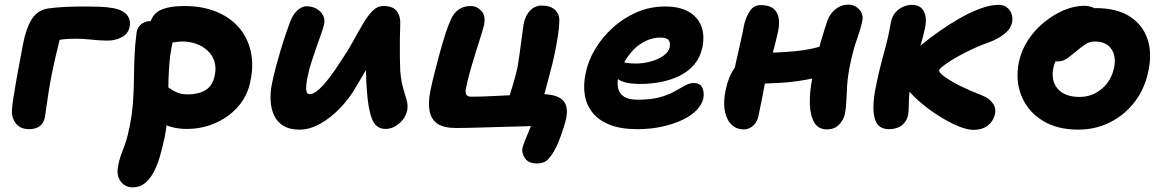

<svg xmlns="http://www.w3.org/2000/svg" viewBox="-20 -547 5016 828"><path d="M105 10Q67 10 47.5 -16Q28 -42 32 -78Q33 -95 37.5 -123Q42 -151 47.5 -184.5Q53 -218 59.5 -251Q66 -284 71 -312.5Q76 -341 80 -360Q92 -423 116 -462.5Q140 -502 184 -510Q217 -515 258.5 -517Q300 -519 344 -519Q375 -519 407.5 -518Q440 -517 467.5 -512Q495 -507 511 -497Q530 -485 536.5 -467.5Q543 -450 539 -432Q533 -401 505 -386.5Q477 -372 446 -372Q425 -372 404 -373.5Q383 -375 359 -377.5Q335 -380 306 -380Q266 -380 234 -375Q202 -370 166 -362L250 -420Q242 -395 234.5 -364.5Q227 -334 219 -299.5Q211 -265 203 -226Q195 -185 189.5 -149Q184 -113 180 -85.5Q176 -58 174 -43Q169 -16 151.5 -3Q134 10 105 10Z M787 9Q728 9 686 -12Q644 -33 624 -67.5Q604 -102 612 -142Q615 -160 630.5 -174Q646 -188 663 -188Q679 -188 691 -180.5Q703 -173 716 -163.5Q729 -154 746.5 -147Q764 -140 792 -140Q836 -140 866.5 -158.5Q897 -177 906 -221Q913 -254 905 -281Q897 -308 876.5 -327.5Q856 -347 827.5 -357.5Q799 -368 766 -368Q750 -368 733.5 -365Q717 -362 692 -362Q671 -362 655 -372.5Q639 -383 630 -400.5Q621 -418 625 -439Q635 -486 672 -503.5Q709 -521 776 -521Q850 -521 909 -498Q968 -475 1007 -432Q1046 -389 1060.5 -329Q1075 -269 1060 -197Q1051 -151 1027 -114Q1003 -77 966 -49.5Q929 -22 883.5 -6.5Q838 9 787 9ZM552 261Q532 261 516 250.5Q500 240 491.5 219Q483 198 490 166Q494 145 499.5 128.5Q505 112 511.5 95.5Q518 79 524.5 58.5Q531 38 537 8Q549 -48 553 -99.5Q557 -151 557.5 -201Q558 -251 560 -302Q562 -353 569 -406Q571 -422 579.5 -433Q588 -444 601 -450Q614 -456 629 -456Q657 -456 680.5 -443Q704 -430 716 -409.5Q728 -389 724 -363Q712 -306 709 -254Q706 -202 705.5 -153.5Q705 -105 702.5 -56Q700 -7 690 46Q681 86 670.5 124Q660 162 644 193Q628 224 605.5 242.5Q583 261 552 261Z M1271 12Q1229 12 1202 -4.5Q1175 -21 1162 -49.5Q1149 -78 1147 -113.5Q1145 -149 1153 -187Q1159 -218 1169 -255.5Q1179 -293 1190 -330Q1201 -367 1212 -399Q1223 -431 1230 -450Q1243 -485 1262.5 -502.5Q1282 -520 1302 -520Q1326 -520 1344.5 -509.5Q1363 -499 1372.5 -482Q1382 -465 1378 -444Q1375 -429 1365.5 -402.5Q1356 -376 1345 -344.5Q1334 -313 1323.5 -280.5Q1313 -248 1307 -218Q1303 -200 1301 -182.5Q1299 -165 1301.5 -153Q1304 -141 1315 -141Q1339 -141 1374 -180Q1409 -219 1447 -279Q1478 -324 1501.5 -367Q1525 -410 1545.5 -444.5Q1566 -479 1586.5 -500Q1607 -521 1634 -521Q1675 -521 1691.5 -498.5Q1708 -476 1706 -442Q1705 -415 1704.5 -376.5Q1704 -338 1704.5 -300.5Q1705 -263 1706 -242Q1710 -196 1718.5 -167Q1727 -138 1733.5 -116Q1740 -94 1736 -71Q1732 -50 1718 -32Q1704 -14 1684.5 -2.5Q1665 9 1643 9Q1600 9 1583.5 -36Q1567 -81 1562 -160Q1559 -197 1558.5 -235Q1558 -273 1559 -310Q1560 -347 1562 -379L1616 -352Q1604 -328 1581 -285.5Q1558 -243 1514 -170Q1485 -120 1444.5 -78.5Q1404 -37 1359.5 -12.5Q1315 12 1271 12Z M2297 158Q2259 158 2244 135.5Q2229 113 2233 92Q2236 79 2243.5 60.5Q2251 42 2259.5 21.5Q2268 1 2275 -17L2290 -4Q2269 -3 2233 -2Q2197 -1 2154.5 0Q2112 1 2070 2.5Q2028 4 1995 4.5Q1962 5 1947 5Q1893 5 1866 -14Q1839 -33 1832.5 -69Q1826 -105 1836 -155Q1841 -181 1851.5 -223Q1862 -265 1874.5 -311.5Q1887 -358 1900 -398.5Q1913 -439 1924 -462Q1936 -490 1957.5 -505.5Q1979 -521 2010 -521Q2036 -521 2055.5 -500.5Q2075 -480 2068 -442Q2067 -435 2057.5 -404Q2048 -373 2034.5 -330.5Q2021 -288 2008.5 -244Q1996 -200 1989 -164Q1986 -147 1991.5 -138.5Q1997 -130 2011 -130Q2048 -130 2090 -132Q2132 -134 2173.5 -136Q2215 -138 2251 -139.5Q2287 -141 2313 -141Q2379 -141 2405.5 -116.5Q2432 -92 2422 -38Q2418 -20 2411 2Q2404 24 2396 46Q2388 68 2379 86Q2362 121 2344 139.5Q2326 158 2297 158ZM2169 -101Q2172 -116 2180 -142Q2188 -168 2197 -198.5Q2206 -229 2212 -258Q2216 -282 2220 -310Q2224 -338 2227.5 -365Q2231 -392 2234 -413Q2237 -434 2238 -443Q2246 -481 2266.5 -502Q2287 -523 2316 -523Q2354 -523 2374 -504Q2394 -485 2392 -454Q2391 -425 2386 -392.5Q2381 -360 2374 -326Q2369 -300 2362 -271.5Q2355 -243 2347 -213.5Q2339 -184 2331.5 -156Q2324 -128 2316 -105Z M2729 10Q2657 10 2609.5 -9Q2562 -28 2535.5 -61Q2509 -94 2502 -137Q2495 -180 2505 -228Q2515 -282 2545.5 -333.5Q2576 -385 2622 -427Q2668 -469 2725.5 -494Q2783 -519 2849 -519Q2908 -519 2947 -498Q2986 -477 3003 -437.5Q3020 -398 3009 -342Q3000 -300 2974.5 -269.5Q2949 -239 2911.5 -220.5Q2874 -202 2830.5 -193.5Q2787 -185 2742 -185Q2673 -185 2645.5 -205.5Q2618 -226 2622 -250Q2625 -264 2633.5 -271.5Q2642 -279 2657 -279Q2667 -279 2682 -276Q2697 -273 2723 -273Q2755 -273 2787 -282Q2819 -291 2841.5 -307Q2864 -323 2868 -343Q2872 -364 2863 -374.5Q2854 -385 2828 -385Q2797 -385 2767 -371.5Q2737 -358 2712.5 -333Q2688 -308 2670.5 -275.5Q2653 -243 2645 -206Q2641 -183 2647 -162Q2653 -141 2673 -129Q2693 -117 2731 -117Q2787 -117 2825 -127.5Q2863 -138 2888.5 -152.5Q2914 -167 2934 -178Q2954 -189 2971 -189Q3000 -189 3009 -168Q3018 -147 3013 -122Q3007 -96 2984 -72Q2961 -48 2923 -30Q2885 -12 2835.5 -1Q2786 10 2729 10Z M3188 11Q3139 11 3116.5 -35Q3094 -81 3109 -157Q3122 -219 3148.5 -254.5Q3175 -290 3197 -304Q3209 -312 3225 -315.5Q3241 -319 3257 -319Q3330 -319 3407.5 -326Q3485 -333 3555 -358L3578 -238Q3524 -216 3463.5 -204.5Q3403 -193 3341.5 -189.5Q3280 -186 3222 -186L3140 -213Q3152 -272 3166 -332Q3180 -392 3190 -444Q3198 -476 3214.5 -500.5Q3231 -525 3261 -525Q3310 -525 3328 -495.5Q3346 -466 3336 -414Q3331 -390 3323.5 -360.5Q3316 -331 3307.5 -300Q3299 -269 3291.5 -241.5Q3284 -214 3280 -195Q3274 -160 3267 -125.5Q3260 -91 3251 -48Q3247 -23 3229 -6Q3211 11 3188 11ZM3546 11Q3509 11 3491.5 -19Q3474 -49 3472.5 -99Q3471 -149 3483 -210Q3502 -306 3519.5 -366Q3537 -426 3549 -460Q3560 -489 3584 -508Q3608 -527 3638 -527Q3666 -527 3685 -506.5Q3704 -486 3699 -459Q3692 -423 3675.5 -377.5Q3659 -332 3646 -268Q3636 -219 3633.5 -181Q3631 -143 3630 -113.5Q3629 -84 3624 -57Q3618 -30 3598.5 -9.5Q3579 11 3546 11Z M4179 13Q4149 13 4108.5 -4.5Q4068 -22 4026.5 -48.5Q3985 -75 3950 -105Q3915 -135 3896 -159Q3881 -178 3873.5 -200Q3866 -222 3871 -245Q3875 -264 3886.5 -284.5Q3898 -305 3920 -325Q3934 -338 3964.5 -362.5Q3995 -387 4035 -415Q4075 -443 4119.5 -468.5Q4164 -494 4207.5 -510Q4251 -526 4287 -526Q4309 -526 4323 -514.5Q4337 -503 4342.5 -486.5Q4348 -470 4345 -453Q4340 -424 4313 -402Q4286 -380 4251 -367Q4190 -345 4140 -319Q4090 -293 4061 -272.5Q4032 -252 4030 -244Q4028 -235 4053 -216.5Q4078 -198 4120 -177Q4162 -156 4212 -137Q4230 -130 4244.5 -119Q4259 -108 4267 -92Q4275 -76 4271 -56Q4267 -36 4254.5 -20Q4242 -4 4223 4.5Q4204 13 4179 13ZM3814 10Q3779 10 3763 -13Q3747 -36 3746.5 -80Q3746 -124 3760 -187Q3769 -232 3780 -273.5Q3791 -315 3801 -352.5Q3811 -390 3816 -419Q3818 -427 3819.5 -436.5Q3821 -446 3823 -455Q3828 -479 3843 -495Q3858 -511 3876.5 -518.5Q3895 -526 3912 -526Q3949 -526 3963.5 -499Q3978 -472 3970 -430Q3963 -396 3952 -359Q3941 -322 3930.5 -287.5Q3920 -253 3914 -225Q3904 -176 3901.5 -143.5Q3899 -111 3899 -89Q3899 -67 3896 -50Q3891 -30 3879.5 -16.5Q3868 -3 3851 3.5Q3834 10 3814 10Z M4630 12Q4538 12 4475 -27.5Q4412 -67 4385 -133.5Q4358 -200 4374 -280Q4385 -331 4414 -375Q4443 -419 4484 -452Q4525 -485 4569.5 -503.5Q4614 -522 4655 -522Q4672 -522 4688.5 -516.5Q4705 -511 4714.5 -499.5Q4724 -488 4720 -468Q4712 -432 4692 -405Q4672 -378 4625 -363Q4601 -355 4579.5 -339Q4558 -323 4543 -302Q4528 -281 4523 -256Q4511 -199 4541.5 -164Q4572 -129 4636 -129Q4690 -129 4731.5 -164Q4773 -199 4785 -257Q4794 -307 4771.5 -337.5Q4749 -368 4702 -368Q4678 -368 4660.5 -356Q4643 -344 4619 -324Q4601 -309 4589 -300Q4577 -291 4565.5 -286.5Q4554 -282 4538 -282Q4520 -282 4505 -300Q4490 -318 4498 -357Q4504 -385 4525.5 -413Q4547 -441 4577.5 -463Q4608 -485 4641.5 -498.5Q4675 -512 4706 -512Q4795 -512 4850.5 -477Q4906 -442 4927.5 -381.5Q4949 -321 4933 -244Q4918 -166 4874 -108.5Q4830 -51 4767 -19.5Q4704 12 4630 12Z"/></svg>

Font: Shantell Sans
Style: Bold Italic
Weight: 700
Italic angle: -11°
Designer: Stephen Nixon, Anya Danilova, Shantell Martin
Foundry: Arrow Type
Version: Version 1.011;[c5ecc13dd]